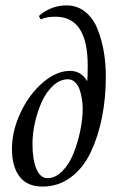

<svg xmlns="http://www.w3.org/2000/svg" viewBox="-20 -688 452 713"><path d="M240.2 -424.8Q281.7 -424.8 303.7 -386.7Q305.7 -398.4 305.7 -445.3Q305.7 -626 185.5 -626Q152.8 -626 131.8 -616.2Q129.9 -617.7 127.4 -622.1Q125 -626.5 125 -628.9Q140.1 -644 167.5 -656Q194.8 -668 226.6 -668Q267.1 -668 296.9 -643.8Q326.7 -619.6 342.5 -579.3Q358.4 -539.1 365.7 -495.1Q373 -451.2 373 -403.3Q373 -324.2 358.9 -252.9Q344.7 -181.6 317.1 -123Q289.6 -64.5 243.2 -29.8Q196.8 4.9 137.7 4.9Q81.1 4.9 52.7 -32.2Q24.4 -69.3 24.4 -134.8Q24.4 -201.7 56.2 -269.5Q87.9 -337.4 138.7 -381.1Q189.5 -424.8 240.2 -424.8ZM156.2 -26.4Q185.5 -26.4 211.2 -52.2Q236.8 -78.1 252.7 -117.7Q268.6 -157.2 277.8 -201.4Q287.1 -245.6 287.1 -284.2Q287.1 -292.5 286.4 -302.2Q285.6 -312 282.5 -329.3Q279.3 -346.7 273.9 -360.1Q268.6 -373.5 257.8 -383.5Q247.1 -393.6 232.4 -393.6Q203.1 -393.6 177.5 -370.1Q151.9 -346.7 135.5 -310.5Q119.1 -274.4 109.9 -233.2Q100.6 -191.9 100.6 -154.3Q100.6 -95.2 115.2 -60.8Q129.9 -26.4 156.2 -26.4Z"/></svg>

Font: Crimson
Style: Italic
Weight: 400
Italic angle: -11°
Version: Version 0.8